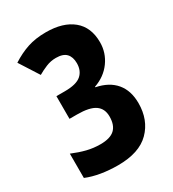

<svg xmlns="http://www.w3.org/2000/svg" viewBox="-179 -823 839 931"><g transform="rotate(-30 241.0 -357.0)"><path d="M206 10Q157 10 112 2.5Q67 -5 31 -20V-156Q72 -139 108 -130Q144 -121 183 -121Q238 -121 263 -144.5Q288 -168 288 -216Q288 -260 257 -281.5Q226 -303 156 -303H114V-430H161Q226 -430 253 -453.5Q280 -477 280 -519Q280 -554 262 -573Q244 -592 204 -592Q175 -592 148.5 -581Q122 -570 100 -557L31 -665Q76 -694 121 -709Q166 -724 224 -724Q320 -724 374 -679.5Q428 -635 428 -551Q428 -492 393.5 -444.5Q359 -397 299 -376V-373Q369 -359 405.5 -315.5Q442 -272 442 -202Q442 -108 383.5 -49Q325 10 206 10Z"/></g></svg>

Font: Noto Sans Malayalam ExtraCondensed ExtraBold
Style: Regular
Weight: 800
Width: 2
Designer: Jelle Bosma - Monotype Design Team
Foundry: Monotype Imaging Inc.
Version: Version 2.104; ttfautohint (v1.8.4.7-5d5b)